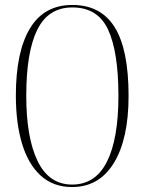

<svg xmlns="http://www.w3.org/2000/svg" viewBox="-20 -745 584 775"><path d="M271 10Q195 10 144.5 -36Q94 -82 69 -165Q44 -248 44 -359Q44 -536 101 -630.5Q158 -725 272 -725Q387 -725 443 -635Q499 -545 499 -358Q499 -184 439.5 -87Q380 10 271 10ZM271 0Q365 0 411.5 -92Q458 -184 458 -358Q458 -535 416.5 -625Q375 -715 272 -715Q175 -715 130.5 -625Q86 -535 86 -358Q86 -189 132 -94.5Q178 0 271 0Z"/></svg>

Font: Noto Serif Display ExtraCondensed ExtraLight
Style: Regular
Weight: 200
Width: 2
Designer: Monotype Design Team
Foundry: Monotype Imaging Inc.
Version: Version 2.009